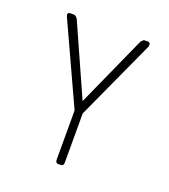

<svg xmlns="http://www.w3.org/2000/svg" viewBox="-86 -468 468 532"><g transform="rotate(20 148.0 -202.0)"><path d="M160 -155V-10Q160 0 151 0H144Q136 0 136 -10V-155L28 -390Q21 -404 34 -404H44Q48 -404 53 -398L55 -395L148 -187L242 -396Q244 -400 247 -401Q248 -404 253 -404H261Q271 -404 268 -391Z"/></g></svg>

Font: Chathura Light
Style: Regular
Weight: 300
Designer: Appaji Ambarisha Darbha
Foundry: Aditya Fonts
Version: Version 1.001 2016